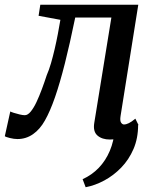

<svg xmlns="http://www.w3.org/2000/svg" viewBox="-49 -575 653 805"><path d="M530.1 -51.3Q530.1 4.7 510.8 49.6Q491.4 94.5 459.3 127.6Q427.3 160.7 388.4 181.6Q349.6 202.5 310.1 210L297.4 176.3Q336.3 158.6 365.2 128.6Q394 98.5 411.4 57.5Q428.8 16.5 432.4 -33.7ZM456.5 -88.8Q453.3 -68.5 458.7 -60.8Q464 -53.1 470.8 -53.1Q479.9 -53.1 491.3 -58.7Q502.7 -64.2 518.5 -77.5L531.4 -51.3Q525.6 -42.6 507.8 -28Q490 -13.3 465 -1.7Q440 10 411.8 10Q378.8 10 359.6 -6.8Q340.4 -23.5 346.2 -59.5L418 -501.5H266.4Q244 -392.3 223.1 -309.4Q202.1 -226.5 181.6 -167.3Q161 -108 139.4 -70Q118.8 -33 89.5 -12.5Q60.2 8 24.3 8Q9.8 8 -7.9 3.6Q-25.5 -0.8 -28.8 -4L-5.9 -107.6Q-2.6 -105.6 8.8 -101.9Q20.2 -98.3 33.5 -95.1Q46.7 -92 55 -92Q67.5 -92 79.9 -107.2Q92.3 -122.4 104 -147.1Q115.6 -171.8 126.6 -201.4Q137.6 -231 146.9 -259.6Q156.4 -281.2 164.7 -309.6Q172.9 -337.9 180.2 -369.3Q187.5 -400.7 193.5 -432.3Q199.5 -463.8 204.2 -491.9L112.8 -508.8L120 -555.2H530.8Z"/></svg>

Font: Merriweather 7pt Light
Style: Italic
Weight: 300
Italic angle: -7.8°
Designer: Eben Sorkin
Foundry: Eben Sorkin
Version: Version 2.200;gftools[0.9.31]